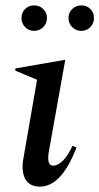

<svg xmlns="http://www.w3.org/2000/svg" viewBox="-20 -685 370 715"><path d="M129 10Q89 10 73.5 -19.5Q58 -49 68 -100L118 -388L37 -422V-430L220 -462H223L162 -121Q153 -68 178 -68Q194 -68 213 -85.5Q232 -103 250 -142L265 -136Q236 -61 202 -25.5Q168 10 129 10ZM107 -570Q87 -570 73.5 -584Q60 -598 60 -618Q60 -638 73.5 -651.5Q87 -665 107 -665Q127 -665 141 -651.5Q155 -638 155 -618Q155 -598 141 -584Q127 -570 107 -570ZM283 -570Q263 -570 249 -584Q235 -598 235 -618Q235 -638 249 -651.5Q263 -665 283 -665Q303 -665 316.5 -651.5Q330 -638 330 -618Q330 -598 316.5 -584Q303 -570 283 -570Z"/></svg>

Font: Spectral Medium
Style: Italic
Weight: 500
Italic angle: -10°
Designer: Jean-Baptiste Levee
Foundry: Production Type
Version: Version 2.001